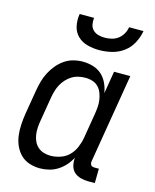

<svg xmlns="http://www.w3.org/2000/svg" viewBox="-113 -816 726 901"><g transform="rotate(15 250.0 -366.0)"><path d="M168 8Q141 8 116.5 0Q92 -8 74.5 -25Q57 -42 46.5 -65Q36 -88 32.5 -113.5Q29 -139 30.5 -166Q32 -193 36 -219L56 -339Q60 -362 66 -384.5Q72 -407 83 -428.5Q94 -450 109.5 -469Q125 -488 145 -502Q165 -516 188 -522Q211 -528 234 -528Q260 -528 284.5 -520.5Q309 -513 326.5 -497Q344 -481 354.5 -458.5Q365 -436 369 -411L387 -520H466L394 -87Q393 -82 394 -77Q395 -72 397.5 -68.5Q400 -65 405 -63.5Q410 -62 415 -62H436L435 8H403Q384 8 365.5 3Q347 -2 334 -14Q321 -26 316.5 -45Q312 -64 314 -83Q304 -63 288.5 -45.5Q273 -28 253.5 -15.5Q234 -3 211.5 2.5Q189 8 168 8ZM200 -62Q223 -62 247.5 -70Q272 -78 289.5 -95.5Q307 -113 317 -136.5Q327 -160 331 -183L351 -303Q354 -321 355.5 -339Q357 -357 354.5 -374Q352 -391 346 -407Q340 -423 328.5 -435Q317 -447 300.5 -452.5Q284 -458 266 -458Q250 -458 233 -454.5Q216 -451 201 -442Q186 -433 174 -420Q162 -407 153.5 -391.5Q145 -376 140.5 -360Q136 -344 133 -328L113 -208Q110 -191 109 -173.5Q108 -156 110.5 -139.5Q113 -123 120 -108Q127 -93 139 -82.5Q151 -72 167 -67Q183 -62 200 -62ZM293 -600Q263 -600 235 -607.5Q207 -615 187.5 -634Q168 -653 162 -681.5Q156 -710 161 -740H231Q229 -724 232 -708Q235 -692 246 -681.5Q257 -671 272 -667Q287 -663 303 -663Q319 -663 336 -667Q353 -671 367 -681.5Q381 -692 390 -708Q399 -724 401 -740H471Q466 -710 451 -681.5Q436 -653 410.5 -634Q385 -615 354 -607.5Q323 -600 293 -600Z"/></g></svg>

Font: Iosevka Fixed
Style: Italic
Weight: 400
Italic angle: -9°
Monospace: yes
Designer: Belleve Invis
Foundry: Belleve Invis
Version: Version 33.2.4